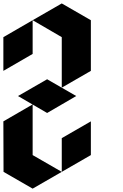

<svg xmlns="http://www.w3.org/2000/svg" viewBox="-20 -1120 733 1140"><path d="M0 -699.2Q0 -766.6 0 -899.4Q57.6 -932.6 173.8 -1000Q173.8 -932.6 173.8 -799.8Q116.2 -766.6 0 -699.2ZM173.8 -1000Q231.4 -965.8 346.7 -899.4Q346.7 -799.8 346.7 -599.6Q404.3 -632.8 519.5 -699.2Q519.5 -799.8 519.5 -1000Q461.9 -1033.2 346.7 -1099.6Q289.1 -1066.4 173.8 -1000ZM173.8 -500Q116.2 -465.8 0 -399.4Q0 -299.8 1 -99.6Q58.6 -66.4 173.8 0Q231.4 -33.2 346.7 -99.6Q289.1 -132.8 173.8 -199.2Q173.8 -299.8 173.8 -500ZM346.7 -99.6Q346.7 -132.8 346.7 -199.2Q346.7 -232.4 346.7 -299.8Q404.3 -333 519.5 -399.4Q519.5 -333 519.5 -199.2Q461.9 -166 346.7 -99.6ZM86.9 -549.8Q144.5 -516.6 259.8 -449.2Q317.4 -482.4 432.6 -549.8Q375 -583 259.8 -649.4Q202.1 -616.2 86.9 -549.8Z"/></svg>

Font: DreiFraktur
Style: Regular
Weight: 400
Designer: JayCobs
Version: Version 1.2